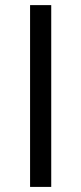

<svg xmlns="http://www.w3.org/2000/svg" viewBox="-20 -734 319 754"><path d="M98.1 0V-713.9H181.2V0Z"/></svg>

Font: f04293028
Style: Regular
Weight: 400
Foundry: Ascender Corporation
Version: Version 1.10